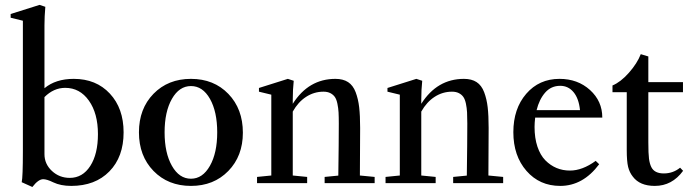

<svg xmlns="http://www.w3.org/2000/svg" viewBox="-20 -746 2832 782"><path d="M111.8 15.6 68.4 -3.9Q73.2 -24.4 73.2 -130.9V-661.6L23.4 -673.8V-689L141.1 -726.1L164.6 -718.3Q161.1 -678.2 161.1 -642.1V-386.7Q207 -424.8 280.3 -424.8Q371.6 -424.8 427.5 -364.7Q483.4 -304.7 483.4 -207Q483.4 -106.9 425.5 -47.9Q367.7 11.2 270 11.2Q227.1 11.2 196.8 -3.4Q170.9 -16.1 155.8 -16.1Q136.2 -16.1 111.8 15.6ZM161.1 -118.2Q161.1 -78.1 191.4 -49.8Q221.7 -21.5 264.2 -21.5Q316.4 -21.5 347.7 -70.1Q378.9 -118.7 378.9 -199.7Q378.9 -284.2 342 -336.2Q305.2 -388.2 245.6 -388.2Q198.7 -388.2 161.1 -350.6Z M757.8 11.2Q664.6 11.2 605.2 -49.8Q545.9 -110.8 545.9 -207Q545.9 -303.2 605.2 -364Q664.6 -424.8 757.8 -424.8Q851.1 -424.8 910.2 -363.5Q969.2 -302.2 969.2 -205.6Q969.2 -110.4 909.9 -49.6Q850.6 11.2 757.8 11.2ZM757.8 -18.1Q805.2 -18.1 835 -70.6Q864.7 -123 864.7 -207Q864.7 -291 835.2 -343.3Q805.7 -395.5 757.8 -395.5Q710 -395.5 680.2 -343.3Q650.4 -291 650.4 -207Q650.4 -123 680.2 -70.6Q710 -18.1 757.8 -18.1Z M1026.9 0V-25.4L1085 -31.2V-360.4L1034.7 -372.6V-387.7L1152.3 -424.8L1176.3 -417Q1172.4 -380.4 1172.4 -340.3V-323.2Q1236.8 -424.8 1346.2 -424.8Q1377.4 -424.8 1397.7 -411.6Q1418 -398.4 1428.5 -370.6Q1439 -342.8 1442.9 -309.1Q1446.8 -275.4 1446.8 -224.6Q1446.8 -158.2 1445.8 -31.2L1505.9 -25.4V0H1302.2V-25.4L1357.9 -30.8Q1359.9 -170.4 1359.9 -242.7Q1359.9 -270.5 1358.9 -288.3Q1357.9 -306.2 1354.2 -323.7Q1350.6 -341.3 1343.8 -351.1Q1336.9 -360.8 1325.4 -366.7Q1314 -372.6 1297.4 -372.6Q1259.3 -372.6 1226.8 -351.6Q1194.3 -330.6 1172.4 -291.5V-31.2L1231 -25.4V0Z M1550.3 0V-25.4L1608.4 -31.2V-360.4L1558.1 -372.6V-387.7L1675.8 -424.8L1699.7 -417Q1695.8 -380.4 1695.8 -340.3V-323.2Q1760.3 -424.8 1869.6 -424.8Q1900.9 -424.8 1921.1 -411.6Q1941.4 -398.4 1951.9 -370.6Q1962.4 -342.8 1966.3 -309.1Q1970.2 -275.4 1970.2 -224.6Q1970.2 -158.2 1969.2 -31.2L2029.3 -25.4V0H1825.7V-25.4L1881.3 -30.8Q1883.3 -170.4 1883.3 -242.7Q1883.3 -270.5 1882.3 -288.3Q1881.3 -306.2 1877.7 -323.7Q1874 -341.3 1867.2 -351.1Q1860.4 -360.8 1848.9 -366.7Q1837.4 -372.6 1820.8 -372.6Q1782.7 -372.6 1750.2 -351.6Q1717.8 -330.6 1695.8 -291.5V-31.2L1754.4 -25.4V0Z M2261.7 11.2Q2177.7 11.2 2124.3 -50Q2070.8 -111.3 2070.8 -207.5Q2070.8 -303.2 2123.3 -364Q2175.8 -424.8 2258.8 -424.8Q2333 -424.8 2383.1 -379.4Q2433.1 -334 2433.1 -267.1H2159.7Q2157.2 -245.1 2157.2 -229Q2157.2 -183.6 2168.9 -148.7Q2180.7 -113.8 2201.2 -93Q2221.7 -72.3 2246.8 -61.8Q2272 -51.3 2301.3 -51.3Q2352.1 -51.3 2406.2 -90.8L2420.4 -77.1Q2354.5 11.2 2261.7 11.2ZM2261.7 -396.5Q2224.6 -396.5 2200.4 -368.9Q2176.3 -341.3 2165.5 -297.4H2342.3Q2337.4 -345.2 2315.9 -370.8Q2294.4 -396.5 2261.7 -396.5Z M2647 11.2Q2585.9 11.2 2557.6 -26.4Q2543.9 -43.5 2538.3 -66.2Q2532.7 -88.9 2532.7 -135.3V-370.6H2474.6V-397.9Q2507.8 -411.6 2541.5 -449.7Q2575.2 -487.8 2589.8 -525.4L2620.6 -516.1V-411.6H2761.7V-370.6H2620.6V-167Q2620.6 -120.1 2623.3 -99.6Q2626 -79.1 2632.8 -65.4Q2645.5 -39.6 2683.6 -39.6Q2721.2 -39.6 2750 -63L2762.2 -50.3Q2717.3 11.2 2647 11.2Z"/></svg>

Font: Elstob 18pt Medium
Style: Regular
Weight: 500
Designer: Peter S. Baker
Version: Version 1.015